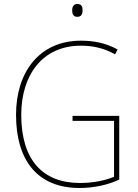

<svg xmlns="http://www.w3.org/2000/svg" viewBox="-20 -928 687 958"><path d="M366 -908C346 -908 340 -892 340 -876C340 -859 346 -844 365 -844C386 -844 392 -858 392 -877C392 -893 388 -908 366 -908ZM342 -350V-325H549V-46C503 -27 444 -15 379 -15C193 -15 86 -130 86 -355C86 -555 193 -700 383 -700C439 -700 495 -690 554 -657L567 -681C509 -713 449 -725 384 -725C177 -725 60 -569 60 -355C60 -129 166 10 377 10C444 10 516 -4 575 -32V-350Z"/></svg>

Font: Noto Sans Devanagari SemiCondensed Thin
Style: Regular
Weight: 100
Width: 4
Designer: Jelle Bosma - Monotype Design Team
Foundry: Monotype Imaging Inc.
Version: Version 2.004